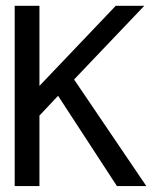

<svg xmlns="http://www.w3.org/2000/svg" viewBox="-20 -624 540 644"><path d="M29.3 -604.5H112.3V-335.9L368.2 -604.5H463.9L228.5 -357.4L470.7 0H372.1L174.8 -302.7L112.3 -236.3V0H29.3Z"/></svg>

Font: BabelStone Xiangqi Colour
Style: Regular
Weight: 400
Designer: Andrew West
Foundry: BabelStone
Version: Version 11.001 November 01, 2021